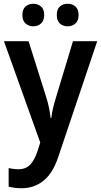

<svg xmlns="http://www.w3.org/2000/svg" viewBox="-20 -761 538 1021"><path d="M1 -542H132L225 -247Q234 -219 240 -190.5Q246 -162 249 -134H253Q256 -160 262.5 -188Q269 -216 279 -247L368 -542H497L290 73Q262 158 212.5 199Q163 240 95 240Q73 240 56.5 237.5Q40 235 26 232V133Q36 135 50 137Q64 139 78 139Q118 139 141.5 113.5Q165 88 180 41L194 -3ZM99 -681Q99 -712 116 -726.5Q133 -741 157 -741Q181 -741 198 -726.5Q215 -712 215 -681Q215 -651 198 -636Q181 -621 157 -621Q133 -621 116 -636Q99 -651 99 -681ZM282 -681Q282 -712 298.5 -726.5Q315 -741 340 -741Q364 -741 381 -726.5Q398 -712 398 -681Q398 -651 381 -636Q364 -621 340 -621Q315 -621 298.5 -636Q282 -651 282 -681Z"/></svg>

Font: Noto Sans Tamil SemiCondensed SemiBold
Style: Regular
Weight: 600
Width: 4
Designer: Jelle Bosma - Monotype Design Team
Foundry: Monotype Imaging Inc.
Version: Version 2.004; ttfautohint (v1.8.4.7-5d5b)